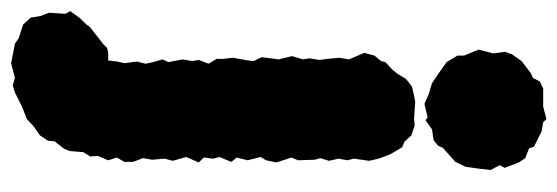

<svg xmlns="http://www.w3.org/2000/svg" viewBox="-416 -446 1027 354"><g transform="rotate(90 98.0 -268.5)"><path d="M112 -537 94 -545 74 -551 59 -561 35 -578 23 -598V-610L12 -637L19 -664L16 -686L21 -699L33 -716L55 -733L64 -737L71 -750L84 -756H117L140 -762L146 -756L163 -753L191 -739L194 -730L212 -723L220 -711L230 -685L225 -676L234 -659L231 -634L228 -613L219 -594L193 -571L189 -562L179 -554L159 -551L142 -539L137 -543ZM-11 65 2 55 9 48 18 46H32L34 29L37 16L34 -7L38 -23L35 -37L30 -54L35 -65L30 -91L33 -109L31 -121L38 -139L29 -154V-166L27 -184L32 -212L33 -222L26 -237L28 -254L30 -268L24 -293L30 -313L28 -325L31 -343L29 -359L27 -380L30 -398L18 -426L23 -445L33 -457L35 -465L49 -478L57 -488L66 -503L80 -514L97 -518L108 -520L139 -518L152 -519L170 -513L182 -500L192 -496L205 -474L213 -453L217 -435L213 -407L216 -395L213 -379L217 -361L212 -345L215 -335L216 -304L211 -292L220 -264L216 -245L210 -235L216 -211L211 -191L219 -181L210 -159L213 -148L211 -130L220 -121L210 -98L217 -73L213 -58L215 -35L212 -18L219 0V16L211 30L216 46L208 65L209 79L201 92L199 117L195 127L181 145L180 157L170 172L154 183L140 196L117 205L91 218L78 222L64 218L37 225L1 218L-9 211L-34 203L-47 189L-50 171L-56 155L-54 125L-59 116L-46 98L-35 87L-30 80L-21 73Z"/></g></svg>

Font: Winky Rough ExtraBold
Style: Regular
Weight: 800
Designer: Simon Atzbach
Foundry: typofactur
Version: Version 1.206; ttfautohint (v1.8.4.7-5d5b)